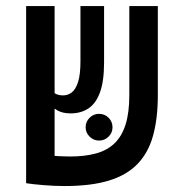

<svg xmlns="http://www.w3.org/2000/svg" viewBox="-20 -606 626 635"><path d="M307.6 -141.1Q289.6 -141.1 276.4 -154.1Q263.2 -167 263.2 -185.1Q263.2 -203.6 276.4 -216.6Q289.6 -229.5 307.6 -229.5Q326.2 -229.5 339.1 -216.6Q352.1 -203.6 352.1 -185.1Q352.1 -167 339.1 -154.1Q326.2 -141.1 307.6 -141.1ZM193.8 9.3Q159.7 9.3 124 6.3Q88.4 3.4 66.9 0L89.4 -98.1Q92.8 -96.7 106 -95.2Q119.1 -93.8 137.9 -92Q156.7 -90.3 176.3 -89.4Q195.8 -88.4 211.4 -88.4Q260.3 -88.4 297.1 -98.4Q334 -108.4 358.4 -131.6Q382.8 -154.8 395.3 -194.1Q407.7 -233.4 407.7 -292V-585.9H502V-291.5Q502 -214.4 486.3 -157.7Q470.7 -101.1 435.1 -64Q399.4 -26.9 340.3 -8.8Q281.2 9.3 193.8 9.3ZM160.6 0.5 66.4 -0.5V-585.9H160.6ZM213.9 -231Q187 -231 170.2 -240.7Q153.3 -250.5 139.2 -262.7L156.2 -301.3Q163.1 -295.4 170.7 -293Q178.2 -290.5 189 -290.5Q204.6 -290.5 217.5 -300.5Q230.5 -310.5 238.3 -335.2Q246.1 -359.9 246.1 -403.3V-585.9H324.2V-399.9Q324.2 -336.9 310.5 -300Q296.9 -263.2 272 -247.1Q247.1 -231 213.9 -231Z"/></svg>

Font: Cascadia Code
Style: Regular
Weight: 400
Monospace: yes
Designer: Aaron Bell
Foundry: Saja Typeworks
Version: Version 2106.017